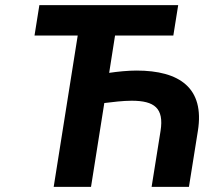

<svg xmlns="http://www.w3.org/2000/svg" viewBox="-20 -731 798 751"><path d="M115 -592H284L190 0H336L388 -328C420 -332 462 -337 495 -337C584 -337 622 -308 608 -219L573 0H719L754 -219C781 -387 682 -455 514 -455C481 -455 440 -451 407 -446L430 -592H658L677 -711H134Z"/></svg>

Font: Asimov Pro
Style: BdObl
Weight: 700
Designer: Google
Version: Version 2.000980; 2014